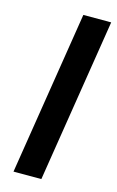

<svg xmlns="http://www.w3.org/2000/svg" viewBox="-111 -752 488 799"><g transform="rotate(15 133.0 -352.5)"><path d="M33 0 145 -705H265L153 0Z"/></g></svg>

Font: Nunito Sans 10pt Condensed
Style: Bold Italic
Weight: 700
Width: 3
Italic angle: -9°
Designer: Vernon Adams
Foundry: Vernon Adams
Version: Version 3.101;gftools[0.9.27]